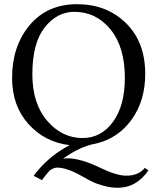

<svg xmlns="http://www.w3.org/2000/svg" viewBox="-20 -678 742 907"><path d="M331.1 -622.1Q249 -622.1 190.9 -548.1Q132.8 -474.1 132.8 -327.1Q132.8 -189 202.9 -107.4Q272.9 -25.9 370.1 -25.9Q458 -25.9 513.9 -102.5Q569.8 -179.2 569.8 -310.1Q569.8 -456.1 502 -539.1Q434.1 -622.1 331.1 -622.1ZM666 -329.1Q666 -204.1 604 -116.2Q533.7 -16.1 409.2 5.4Q343.3 23.9 278.3 71.3Q289.1 69.8 297.9 69.8Q360.8 69.8 452.6 114.3Q531.7 152.3 577.1 151.9Q634.3 151.9 664.1 115.2L681.2 127Q624 209 537.1 209Q503.9 209 471.4 200.2Q439 191.4 418.7 181.9Q398.4 172.4 369.1 155.3Q296.4 113.8 251 113.8Q234.9 113.8 215.8 126.5Q195.3 148.4 178.2 172.9L139.2 152.8Q146 141.1 156.7 129.9Q219.2 54.7 309.1 7.8Q191.4 -6.3 114.3 -92.3Q37.1 -178.2 37.1 -310.1Q37.1 -460 120.1 -559.1Q203.1 -658.2 344.2 -658.2Q483.4 -658.2 574.7 -569.1Q666 -480 666 -329.1Z"/></svg>

Font: Linux Libertine
Style: Regular
Weight: 400
Designer: Philipp H. Poll
Foundry: Philipp H. Poll
Version: Version 5.3.0 ; ttfautohint (v0.9)